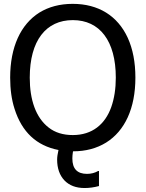

<svg xmlns="http://www.w3.org/2000/svg" viewBox="-20 -762 748 986"><path d="M675.3 -363.3C675.3 -442.4 662.1 -510.3 636.2 -567.4C584 -681.2 484.9 -742.2 353.5 -742.2C287.6 -742.2 230.5 -727.1 182.1 -697.3C85.9 -636.7 32.2 -520 32.2 -363.3C32.2 -303.2 39.6 -250 54.7 -203.1C92.3 -84 167.5 -13.7 280.3 8.3C275.9 28.3 273.4 44.4 273.4 57.1C273.4 102.5 286.1 138.2 311 164.6C335.9 190.4 370.1 203.6 414.6 203.6C438.5 203.6 463.4 200.2 488.3 193.4V116.2H483.9C466.8 126 447.8 130.9 426.8 130.9C376.5 130.9 351.6 104.5 351.6 52.2C351.6 42 352.5 31.7 354 21.5L355 15.1C419.9 15.1 476.6 0 524.9 -29.8C621.1 -89.8 675.3 -205.6 675.3 -363.3ZM574.7 -363.3C574.7 -306.6 566.9 -256.3 551.3 -211.9C519.5 -123 453.1 -68.4 354 -68.4C304.2 -68.4 262.7 -81.1 230 -106.9C163.6 -158.2 132.8 -250 132.8 -363.3C132.8 -553.7 216.3 -658.7 354 -658.7C491.7 -658.7 574.7 -552.7 574.7 -363.3Z"/></svg>

Font: SG Kara SemiBold
Style: Regular
Weight: 400
Designer: Damoon Khanjanzadeh
Version: Version 1.000